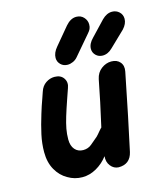

<svg xmlns="http://www.w3.org/2000/svg" viewBox="-117 -884 844 975"><g transform="rotate(-15 305.0 -396.5)"><path d="M196 1Q234 1 269.5 -19Q305 -39 331 -73Q328 -43 344.5 -22Q361 -1 386 0Q447 0 461 -60Q496 -219 544 -461Q550 -491 534 -510Q518 -529 488 -529Q460 -529 435.5 -510.5Q411 -492 404 -459Q383 -349 353 -218Q351 -217 339 -203Q327 -188 318 -179Q298 -162 279.5 -146.5Q261 -131 235 -131Q208 -131 191.5 -150Q175 -169 175 -203Q175 -231 180 -258Q185 -285 195.5 -319.5Q206 -354 223 -403L241 -455Q252 -483 237 -505.5Q222 -528 189 -528Q165 -528 143.5 -513.5Q122 -499 113 -471L102 -439Q96 -421 89 -402Q82 -382 77 -364Q60 -309 50 -263Q40 -217 40 -172Q40 -118 62 -79Q84 -40 120 -20Q155 1 196 1ZM271 -570Q285 -570 299.5 -576.5Q314 -583 324 -595L411 -697Q420 -707 424.5 -716.5Q429 -726 429 -740Q429 -761 414 -777.5Q399 -794 375 -794Q345 -794 319 -764L243 -673Q220 -646 220 -619Q220 -599 234.5 -584.5Q249 -570 271 -570ZM455 -569Q483 -569 507 -593L587 -670Q610 -695 610 -721Q610 -743 594.5 -757.5Q579 -772 557 -772Q529 -772 504 -747L431 -670Q405 -644 405 -617Q405 -597 419.5 -583Q434 -569 455 -569Z"/></g></svg>

Font: Balsamiq Sans
Style: Bold Italic
Weight: 700
Italic angle: -12°
Designer: Michael Angeles
Foundry: Balsamiq SRL
Version: Version 1.020; ttfautohint (v1.8.4.7-5d5b);gftools[0.9.26]